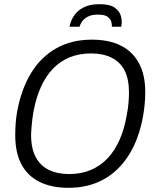

<svg xmlns="http://www.w3.org/2000/svg" viewBox="-20 -888 740 920"><path d="M308 12Q227 12 169.5 -16.5Q112 -45 82.5 -101Q53 -157 53 -240Q53 -268 55 -296Q57 -324 62 -353Q82 -461 129 -538Q176 -615 249.5 -656.5Q323 -698 420 -698Q502 -698 559 -669.5Q616 -641 646 -585Q676 -529 676 -447Q676 -420 673.5 -391.5Q671 -363 666 -334Q647 -226 599.5 -148.5Q552 -71 478.5 -29.5Q405 12 308 12ZM311 -54Q369 -54 415 -73.5Q461 -93 495.5 -129.5Q530 -166 553 -218Q576 -270 587 -335Q591 -354 593 -369.5Q595 -385 596 -398Q597 -411 597.5 -422.5Q598 -434 598 -445Q598 -510 576.5 -551Q555 -592 514 -612Q473 -632 416 -632Q359 -632 313 -613Q267 -594 232.5 -557.5Q198 -521 175 -469Q152 -417 140 -351Q137 -333 135 -317.5Q133 -302 132 -289Q131 -276 130 -264.5Q129 -253 129 -242Q129 -177 151 -135.5Q173 -94 214 -74Q255 -54 311 -54ZM313 -760Q318 -786 333 -810.5Q348 -835 378.5 -851.5Q409 -868 457 -868Q506 -868 529.5 -851.5Q553 -835 559.5 -810.5Q566 -786 561 -760H516Q517 -771 513 -784.5Q509 -798 495 -808Q481 -818 450 -818Q419 -818 400.5 -808Q382 -798 373 -784.5Q364 -771 361 -760Z"/></svg>

Font: Archivo SemiCondensed Light
Style: Italic
Weight: 300
Width: 4
Italic angle: -10°
Designer: Hector Gatti
Foundry: Omnibus-Type
Version: Version 2.001